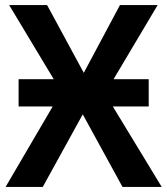

<svg xmlns="http://www.w3.org/2000/svg" viewBox="-20 -734 657 754"><path d="M53 -423H191L16 -714H165L309 -448L451 -714H599L426 -423H564V-316H423L615 0H461L305 -285L148 0H2L187 -316H53Z"/></svg>

Font: Noto Sans Display SemiBold
Style: Regular
Weight: 600
Designer: Monotype Design Team
Foundry: Monotype Imaging Inc.
Version: Version 2.003